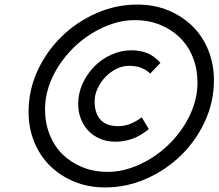

<svg xmlns="http://www.w3.org/2000/svg" viewBox="-20 -820 956 840"><path d="M105 -331Q105 -425 144 -510Q183 -595 249 -659.5Q315 -724 401 -762Q487 -800 581 -800Q655 -800 716.5 -774.5Q778 -749 822.5 -705Q867 -661 891.5 -600Q916 -539 916 -469Q916 -375 877 -290Q838 -205 772 -140.5Q706 -76 620 -38Q534 0 440 0Q366 0 304.5 -25.5Q243 -51 198.5 -95Q154 -139 129.5 -199.5Q105 -260 105 -331ZM177 -342Q177 -282 197 -231.5Q217 -181 253.5 -145Q290 -109 340.5 -88.5Q391 -68 452 -68Q500 -68 547.5 -83.5Q595 -99 639 -126Q683 -153 720 -189.5Q757 -226 785 -269.5Q813 -313 828.5 -361Q844 -409 844 -458Q844 -518 824 -568.5Q804 -619 767.5 -655Q731 -691 680.5 -711.5Q630 -732 569 -732Q521 -732 473.5 -716.5Q426 -701 382 -674Q338 -647 301 -610.5Q264 -574 236 -530.5Q208 -487 192.5 -439Q177 -391 177 -342ZM497 -268Q528 -268 555.5 -280.5Q583 -293 600 -307L631 -255Q591 -223 555.5 -211.5Q520 -200 485 -200Q449 -200 419 -212.5Q389 -225 367.5 -247Q346 -269 334 -299.5Q322 -330 322 -365Q322 -412 341.5 -454.5Q361 -497 393 -529.5Q425 -562 467.5 -581Q510 -600 556 -600Q591 -600 622 -588.5Q653 -577 682 -545L637 -498Q624 -512 601 -522Q578 -532 544 -532Q516 -532 489 -518.5Q462 -505 441 -483Q420 -461 407 -433Q394 -405 394 -377Q394 -324 420 -296Q446 -268 497 -268Z"/></svg>

Font: Gauge
Style: Oblique
Weight: 400
Italic angle: -80°
Designer: Daniel Pimley
Foundry: Daniel Pimley
Version: Version 2.0